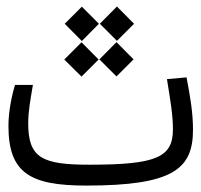

<svg xmlns="http://www.w3.org/2000/svg" viewBox="-20 -576 626 598"><path d="M248.5 2C521.5 2 581.1 -50.8 581.1 -172.4C581.1 -223.6 572.8 -273.4 561 -335L500 -329.6C511.2 -260.3 518.6 -216.8 518.6 -173.3C518.6 -86.4 468.3 -63 258.3 -63C110.4 -63 67.9 -84.5 67.9 -191.9C67.9 -231.9 75.2 -267.6 82.5 -311.5H26.9C18.1 -284.2 6.3 -231.4 6.3 -184.1C6.3 -38.1 72.3 2 248.5 2ZM234.9 -448.2 288.1 -502 234.9 -555.2 181.6 -502ZM233.9 -337.4 287.1 -390.6 233.9 -444.3 180.2 -390.6ZM342.8 -337.9 396 -391.1 342.8 -444.8 289.6 -391.1ZM344.2 -448.7 397.5 -502 344.2 -555.7 291 -502Z"/></svg>

Font: Cascadia Mono NF Light
Style: Regular
Weight: 300
Monospace: yes
Designer: Aaron Bell
Foundry: Saja Typeworks
Version: Version 2404.023